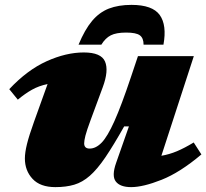

<svg xmlns="http://www.w3.org/2000/svg" viewBox="-20 -752 846 787"><path d="M456 -84.5 508.5 -234H489Q445 -156 411.8 -107Q378.5 -58 348.2 -31.5Q318 -5 284.5 5Q251 15 207 15Q145 15 113.5 -18.8Q82 -52.5 82 -102.5Q82 -126.5 90.5 -161.2Q99 -196 119.5 -253L175 -407.5Q139 -400 111 -384.2Q83 -368.5 53 -343.5L18 -386.5Q91.5 -465 171.2 -501Q251 -537 323.5 -537Q394.5 -537 410.5 -499.8Q426.5 -462.5 401 -394L352 -261.5Q335.5 -217 330.2 -196.2Q325 -175.5 325 -164.5Q325 -143 347.5 -143Q373 -143 396.8 -167.5Q420.5 -192 449 -255.5Q477.5 -319 516.5 -435.5L545.5 -522H774.5L641.5 -113.5Q674 -119 705 -132Q736 -145 774 -168L805.5 -119Q718 -45 642.2 -15Q566.5 15 517.5 15Q472.5 15 454.8 -7.8Q437 -30.5 456 -84.5ZM497 -618.5Q456.5 -618.5 434.2 -607.2Q412 -596 395.5 -569H302Q327.5 -630.5 357.2 -666Q387 -701.5 426.2 -716.8Q465.5 -732 519 -732Q605 -732 634.8 -690.5Q664.5 -649 650 -569H568.5Q568.5 -596 553.2 -607.2Q538 -618.5 497 -618.5Z"/></svg>

Font: Newsreader Caption ExtraBold
Style: Italic
Weight: 800
Italic angle: -17°
Designer: Hugues Gentile
Foundry: Production Type
Version: Version 1.001